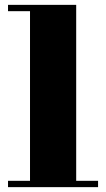

<svg xmlns="http://www.w3.org/2000/svg" viewBox="-20 -770 436 790"><path d="M293.5 -750V-26H383.5V0H13V-26H103.5V-724H13V-750Z"/></svg>

Font: Bodoni Moda 9pt Black
Style: Regular
Weight: 900
Designer: Owen Earl
Foundry: indestructible type
Version: Version 2.005